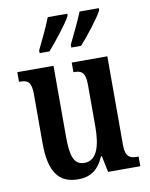

<svg xmlns="http://www.w3.org/2000/svg" viewBox="-86 -830 707 903"><g transform="rotate(-10 267.0 -378.0)"><path d="M289 -619V-606H336C373 -647 431 -721 449 -756V-766H357C339 -721 313 -669 289 -619ZM138 -619V-606H185C221 -647 280 -721 298 -756V-766H205C188 -721 162 -669 138 -619ZM214 10C270 10 310 -13 338 -78H342L358 0H512V-46H506C474 -46 449 -53 449 -112V-536H279V-490H282C314 -490 336 -482 336 -421V-220C336 -124 314 -61 257 -61C205 -61 192 -106 192 -200V-536H19V-490H23C61 -490 78 -479 78 -421V-187C78 -50 121 10 214 10Z"/></g></svg>

Font: Noto Serif Armenian ExtraCondensed SemiBold
Style: Regular
Weight: 600
Width: 2
Designer: Monotype Design Team
Foundry: Monotype Imaging Inc.
Version: Version 2.008